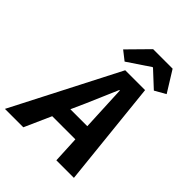

<svg xmlns="http://www.w3.org/2000/svg" viewBox="-279 -984 1114 1114"><g transform="rotate(45 278.5 -426.5)"><path d="M266 -354 227 -267H366L362 -353Q361 -371 353 -547H349Q337 -520 309.5 -455Q282 -390 266 -354ZM-43 0 292 -652H455L523 0H379L371 -164H181L108 0ZM254 -685 198 -729 320 -853H480L560 -724L493 -686L395 -777H391Z"/></g></svg>

Font: TypoPRO Source Code Pro
Style: Bold Italic
Weight: 700
Italic angle: -11°
Monospace: yes
Designer: Paul D. Hunt, Teo Tuominen
Foundry: Adobe Systems Incorporated
Version: Version 1.030;PS 1.0;hotconv 1.0.84;makeotf.lib2.5.63406